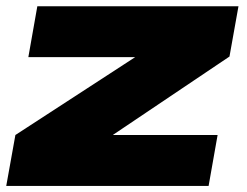

<svg xmlns="http://www.w3.org/2000/svg" viewBox="-24 -610 812 630"><path d="M-3.5 0H660.5L690 -167H347L347.5 -168L729 -424.5L758.5 -589.5H98.5L69 -422.5H420H419.5L26.5 -167Z"/></svg>

Font: Anybody Expanded Black
Style: Italic
Weight: 900
Width: 7
Italic angle: -10°
Version: Version 1.113;gftools[0.9.25]